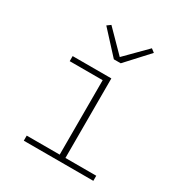

<svg xmlns="http://www.w3.org/2000/svg" viewBox="-177 -887 955 1014"><g transform="rotate(30 300.0 -380.5)"><path d="M114 -31H315V-485H114V-516H350V-31H538V0H114ZM311 -610 187 -745 209 -761 332 -636 456 -761 477 -745 353 -610Z"/></g></svg>

Font: IBM Plex Mono ExtLt
Style: Regular
Weight: 200
Monospace: yes
Designer: Mike Abbink, Paul van der Laan, Pieter van Rosmalen
Foundry: Bold Monday
Version: Version 2.3